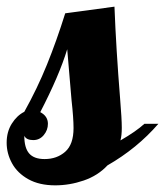

<svg xmlns="http://www.w3.org/2000/svg" viewBox="-52 -551 496 577"><path d="M33 -12.5C55 -0.2 82 6 114 6C142.7 6 171.2 1.2 199.5 -8.5C227.8 -18.2 251.7 -33.3 271 -54C330.3 -88 381.3 -129.7 424 -179H382C365.3 -163.7 341.3 -147 310 -129C312.7 -139 314 -151.7 314 -167C314 -185 312.3 -214 309 -254C301 -353.3 295.3 -445.7 292 -531L144 -511C126.7 -455.7 108.3 -404.2 89 -356.5C69.7 -308.8 47 -261.7 21 -215C6.3 -207.7 -6.2 -195.8 -16.5 -179.5C-26.8 -163.2 -32 -144 -32 -122C-32 -100.7 -26.7 -80.2 -16 -60.5C-5.3 -40.8 11 -24.8 33 -12.5ZM144 -95C127.3 -80.3 106.7 -73 82 -73C60.7 -73 45.2 -78.7 35.5 -90C25.8 -101.3 21 -119 21 -143C25 -134.3 34 -130 48 -130C60.7 -130 71.2 -135 79.5 -145C87.8 -155 92 -166.3 92 -179C92 -194.3 84.3 -206 69 -214C107 -287.3 134 -350.3 150 -403C152 -377 156.3 -326 163 -250C167 -214 169 -186 169 -166C169 -133.3 160.7 -109.7 144 -95Z"/></svg>

Font: DonutKreme
Style: Regular
Weight: 400
Designer: Impallari Type
Foundry: Impallari Type
Version: Version 2.100